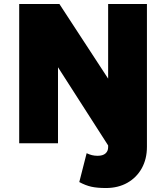

<svg xmlns="http://www.w3.org/2000/svg" viewBox="-20 -720 835 965"><path d="M532.5 25 271.5 -382V0H76.5V-700H278.5L532.5 -311ZM512.5 225Q468.5 225 439.2 218.5Q410 212 378.5 195L415.5 50Q429 56.5 442.2 59.8Q455.5 63 470.5 63Q497 63 510.2 51.2Q523.5 39.5 523.5 20V-700H718.5V18Q718.5 79 692.5 125.8Q666.5 172.5 620 198.8Q573.5 225 512.5 225Z"/></svg>

Font: Geologica Roman Black
Style: Regular
Weight: 900
Designer: Sindre Bremnes, Frode Helland
Foundry: Monokrom Skriftforlag AS
Version: Version 1.010;gftools[0.9.28]